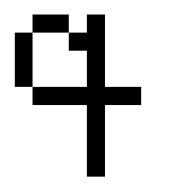

<svg xmlns="http://www.w3.org/2000/svg" viewBox="-20 -190 235 259"><path d="M0 -72.8V-146H23.9V-72.8ZM23.9 -146V-170.4H72.8V-146ZM97.2 48.3V-48.3H23.9V-72.8H97.2V-121.6H72.8V-146H97.2V-170.4H121.6V-72.8H170.4V-48.3H121.6V48.3Z"/></svg>

Font: FS Mondwest Regular
Style: Regular
Weight: 400
Designer: NZWStudios2024
Foundry: https://fontstruct.com
Version: Version 1.0